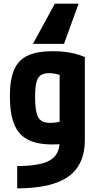

<svg xmlns="http://www.w3.org/2000/svg" viewBox="-20 -810 540 1050"><path d="M280 -790H410L330 -570H160ZM74 98Q199 98 252.5 67Q306 36 306 -35V-462L337 -390Q307 -401 287 -405.5Q267 -410 250 -410Q220 -410 203 -398.5Q186 -387 179 -359Q172 -331 172 -281Q172 -226 179.5 -194.5Q187 -163 205 -150.5Q223 -138 256 -138Q273 -138 292.5 -141.5Q312 -145 341 -152L375 -30Q350 -26 323 -23Q296 -20 267 -20Q183 -20 132 -46.5Q81 -73 57.5 -131Q34 -189 34 -284Q34 -374 57 -428Q80 -482 131.5 -506Q183 -530 268 -530Q371 -530 444 -498V-45Q444 91 354 155.5Q264 220 74 220Z"/></svg>

Font: M PLUS 1 Code
Style: Bold
Weight: 700
Designer: Coji Morishita
Foundry: UNDERFOREST DESIGN
Version: Version 1.002